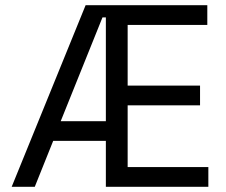

<svg xmlns="http://www.w3.org/2000/svg" viewBox="-20 -720 871 740"><path d="M388 0V-700H779V-624H472V-390H751V-314H472V-76H783V0ZM25 0 310 -700H388V-653H375L214 -253H388V-177H185L114 0Z"/></svg>

Font: Space Grotesk
Style: Regular
Weight: 400
Designer: Florian Karsten
Foundry: Florian Karsten
Version: Version 2.000